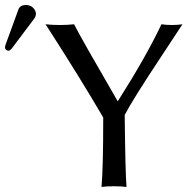

<svg xmlns="http://www.w3.org/2000/svg" viewBox="-54 -745 761 768"><path d="M47.9 -725.1Q74.7 -725.1 86.4 -703.1Q89.4 -696.3 89.8 -689.9Q89.4 -679.7 84 -671.9L-7.8 -549.8Q-14.2 -542.5 -20 -542Q-32.7 -543.5 -34.2 -555.2Q-33.7 -559.6 -32.2 -564.9L20 -708Q27.3 -724.6 47.9 -725.1ZM444.8 -285.2Q447.3 -53.7 452.1 2.9Q434.1 0 401.9 0Q370.1 0 352.1 2.9Q358.9 -74.7 358.9 -274.9Q268.6 -429.7 142.6 -625.5Q133.8 -639.6 127.9 -647.9Q153.8 -645 185.1 -645Q216.8 -645 242.2 -647.9Q274.9 -584.5 402.8 -364.3Q410.6 -351.1 417 -339.8Q529.3 -516.1 591.8 -647.9Q610.4 -645 633.8 -645Q656.2 -645 675.8 -647.9Q644.5 -600.1 592.3 -521Q475.1 -344.2 444.8 -285.2Z"/></svg>

Font: Linux Biolinum O
Style: Regular
Weight: 400
Designer: Philipp H. Poll
Foundry: Philipp H. Poll
Version: Version 1.0.4